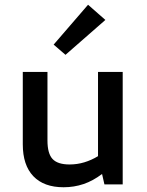

<svg xmlns="http://www.w3.org/2000/svg" viewBox="-20 -777 620 809"><path d="M248 12Q165 12 120.5 -34.5Q76 -81 76 -169V-474H180V-185Q180 -130 201.5 -107Q223 -84 273 -84Q305 -84 335 -93Q365 -102 393 -119V-474H497V0H420L410 -44Q372 -15 332 -1.5Q292 12 248 12ZM256 -546 206 -589 351 -757 424 -693Z"/></svg>

Font: Sometype Mono SemiBold
Style: Regular
Weight: 600
Designer: Ryoichi Tsunekawa
Foundry: Dharma Type
Version: Version 1.001